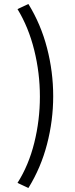

<svg xmlns="http://www.w3.org/2000/svg" viewBox="-20 -825 377 960"><path d="M122 115 67.5 89.5Q123.5 1.5 151.5 -111.5Q179.5 -224.5 179.5 -342Q179.5 -460 151.2 -574.2Q123 -688.5 67.5 -779.5L122 -805Q184.5 -703.5 215.2 -584.8Q246 -466 246 -344Q246 -222.5 215.2 -104.2Q184.5 14 122 115Z"/></svg>

Font: Geologica ExtraLight
Style: Regular
Weight: 200
Designer: Sindre Bremnes, Frode Helland
Foundry: Monokrom Skriftforlag AS
Version: Version 1.010; ttfautohint (v1.8.4.7-5d5b);gftools[0.9.28]